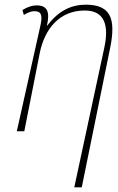

<svg xmlns="http://www.w3.org/2000/svg" viewBox="-20 -562 507 822"><path d="M298 240H330L452 -359C477 -483 453 -542 347 -542C286 -542 230 -516 183 -453H181C194 -510 184 -539 136 -539C118 -539 97 -532 76 -519L82 -498C103 -511 116 -514 128 -514C154 -514 163 -501 154 -457L52 0H84L150 -334C171 -439 235 -517 343 -517C427 -517 447 -455 427 -360Z"/></svg>

Font: Noto Serif SemiCondensed Thin
Style: Italic
Weight: 100
Width: 4
Italic angle: -12°
Designer: Monotype Design Team
Foundry: Monotype Imaging Inc.
Version: Version 2.013